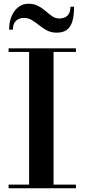

<svg xmlns="http://www.w3.org/2000/svg" viewBox="-20 -1009 453 1029"><path d="M26 0V-19.5H136V-730.5H26V-750H387V-730.5H267V-19.5H387V0ZM284 -834Q254 -834 231.5 -846Q209 -858 189.8 -873.5Q170.5 -889 151 -901Q131.5 -913 108 -913Q83 -913 66 -897.8Q49 -882.5 49 -850H29Q29 -892.5 42.8 -923.8Q56.5 -955 79.8 -972Q103 -989 132 -989Q163 -989 185 -977Q207 -965 224.8 -949.5Q242.5 -934 259.8 -922Q277 -910 298 -910Q325.5 -910 341.5 -925.2Q357.5 -940.5 357.5 -973H377Q377 -925.5 367.8 -894.8Q358.5 -864 338.2 -849Q318 -834 284 -834Z"/></svg>

Font: Bodoni Moda 11pt SemiBold
Style: Regular
Weight: 600
Designer: Owen Earl
Foundry: indestructible type
Version: Version 2.004